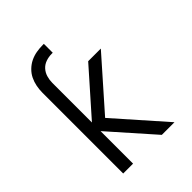

<svg xmlns="http://www.w3.org/2000/svg" viewBox="-214 -865 977 977"><g transform="rotate(-45 275.0 -376.0)"><path d="M372 0 165 -234V0H94V-581Q94 -604 98.5 -627Q103 -650 113 -670.5Q123 -691 140 -707.5Q157 -724 177.5 -734Q198 -744 221 -748Q244 -752 267 -752H275V-688H267Q246 -688 225.5 -681Q205 -674 191 -658.5Q177 -643 171 -622.5Q165 -602 165 -581V-296L372 -530H463L229 -265L463 0Z"/></g></svg>

Font: Lode
Style: Regular
Weight: 400
Monospace: yes
Designer: Belleve Invis
Foundry: Belleve Invis
Version: Version 29.2.0; ttfautohint (v1.8.3)